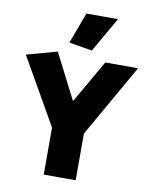

<svg xmlns="http://www.w3.org/2000/svg" viewBox="-99 -1005 852 1078"><g transform="rotate(10 327.0 -466.0)"><path d="M408 0V-266L644 -680H457L316 -435L184 -694L10 -646L226 -268V0ZM371 -733 485 -932H305L239 -755Z"/></g></svg>

Font: Catamaran Thin Black
Style: Regular
Weight: 900
Version: Version 2.000